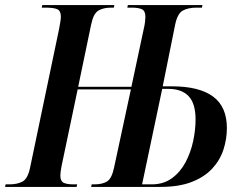

<svg xmlns="http://www.w3.org/2000/svg" viewBox="-42 -734 960 754"><path d="M-22 0 -20 -10H-5Q26 -10 46.5 -21Q67 -32 76 -75L190 -620Q197 -655 197 -669Q197 -691 183.5 -697.5Q170 -704 137 -704H122L124 -714H407L405 -704H394Q364 -704 344.5 -692.5Q325 -681 316 -638L265 -393H474L522 -618Q526 -635 527.5 -647.5Q529 -660 529 -668Q529 -691 515.5 -697.5Q502 -704 476 -704H458L460 -714H753L751 -704H729Q697 -704 676 -692.5Q655 -681 646 -638L597 -395H633Q740 -395 794.5 -355Q849 -315 849 -231Q849 -188 835.5 -146.5Q822 -105 791.5 -72Q761 -39 711 -19.5Q661 0 588 0H316L318 -10H329Q360 -10 378.5 -21.5Q397 -33 406 -76L472 -383H263L200 -83Q195 -58 195 -44Q195 -23 207.5 -16.5Q220 -10 247 -10H261L259 0ZM554 -10Q600 -10 633 -34Q666 -58 686.5 -96.5Q707 -135 716.5 -179.5Q726 -224 726 -265Q726 -327 699 -356Q672 -385 619 -385H595L516 -10Z"/></svg>

Font: Noto Serif Display Condensed SemiBold
Style: Italic
Weight: 600
Width: 3
Italic angle: -12°
Designer: Monotype Design Team
Foundry: Monotype Imaging Inc.
Version: Version 2.009